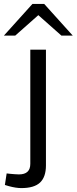

<svg xmlns="http://www.w3.org/2000/svg" viewBox="-74 -753 392 982"><path d="M35 209Q22 209 5.5 206.5Q-11 204 -29 199L-49 193L-40 134L-22 136Q-11 137 1.5 138Q14 139 23 139Q52 139 66.5 125.5Q81 112 81 85V-499H161V93Q161 152 131 180.5Q101 209 35 209ZM240 -571 109 -687 92 -733H152L298 -571ZM-54 -571 92 -733H152L135 -687L4 -571Z"/></svg>

Font: REM Light
Style: Regular
Weight: 300
Designer: Octavio Pardo
Foundry: Ashler Design
Version: Version 1.005;gftools[0.9.28]